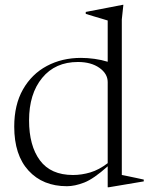

<svg xmlns="http://www.w3.org/2000/svg" viewBox="-20 -762 616 796"><path d="M576 -10 430.5 14.5H426.5V-72.5Q368.5 -20.5 329.2 -5.2Q290 10 257.5 10Q157.5 10 98.2 -54.8Q39 -119.5 39 -237Q39 -327.5 75.2 -391.2Q111.5 -455 174.2 -488.5Q237 -522 315.5 -522Q343 -522 371.8 -518Q400.5 -514 426.5 -506V-677Q420.5 -679 404.2 -683.8Q388 -688.5 369 -694.2Q350 -700 335.5 -704.5V-712.5L488.5 -742H491.5L485 -681.5V-36.5Q491 -35.5 509 -31.8Q527 -28 546.2 -24Q565.5 -20 576 -17.5ZM426.5 -421.5Q426.5 -456.5 392 -480.8Q357.5 -505 303 -505Q209 -505 154.8 -439Q100.5 -373 100.5 -263Q100.5 -158 145.5 -97.2Q190.5 -36.5 282.5 -36.5Q318.5 -36.5 354.5 -47.2Q390.5 -58 426.5 -85.5Z"/></svg>

Font: Newsreader 72pt Light
Style: Regular
Weight: 300
Designer: Hugues Gentile
Foundry: Production Type
Version: Version 1.003; ttfautohint (v1.8.3)